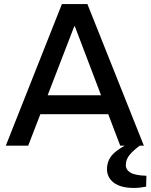

<svg xmlns="http://www.w3.org/2000/svg" viewBox="-20 -720 744 949"><path d="M8.7 0 286 -700H412L691.1 0H574.2L349.9 -590.1H347.1L119.4 0ZM161.8 -155.4V-249.2H533.7V-155.4ZM642.5 209Q576.8 209 542.8 183.2Q508.8 157.5 508.8 115.8Q508.8 86.3 523.3 61.2Q537.7 36 577.2 11.6L615.9 -11.8L680.6 -11.5V-7.3Q641.7 20.4 621.8 44.1Q601.9 67.8 601.9 95.2Q601.9 119.9 625.2 133.5Q648.5 147.1 703.8 148.8L702.3 202.3Q693.2 203.5 678.4 206.3Q663.6 209 642.5 209Z"/></svg>

Font: REM Medium
Style: Regular
Weight: 500
Designer: Octavio Pardo
Foundry: Ashler Design
Version: Version 1.005;gftools[0.9.28]